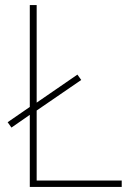

<svg xmlns="http://www.w3.org/2000/svg" viewBox="-20 -734 517 754"><path d="M97 0V-283L25 -233L10 -254L97 -314V-714H124V-331L284 -441L299 -420L124 -300V-25H458V0Z"/></svg>

Font: Noto Sans Display Thin
Style: Regular
Weight: 250
Designer: Monotype Design Team
Foundry: Monotype Imaging Inc.
Version: Version 1.900